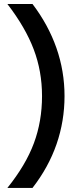

<svg xmlns="http://www.w3.org/2000/svg" viewBox="-20 -752 373 937"><path d="M16.1 165Q106 53.2 145.5 -53.5Q185.1 -160.2 185.1 -283.2Q185.1 -404.3 144.5 -511.2Q104 -618.2 16.1 -732.4H138.7Q215.8 -630.9 255.4 -517.8Q294.9 -404.8 294.9 -283.2Q294.9 -161.1 255.9 -48.3Q216.8 64.5 138.7 165Z"/></svg>

Font: Schibsted Grotesk SemiBold
Style: Regular
Weight: 600
Designer: Bakken & Baeck AS, Henrik Kongsvoll
Foundry: Schibsted ASA
Version: Version 1.100;gftools[0.9.25]